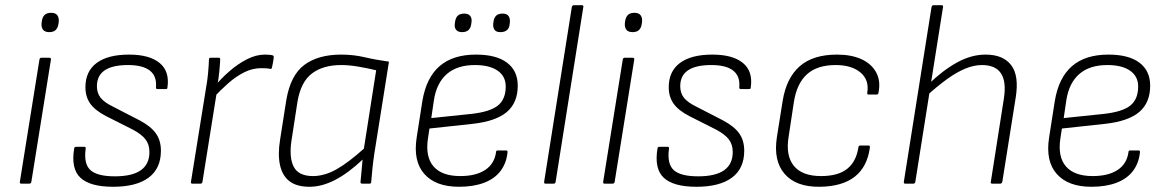

<svg xmlns="http://www.w3.org/2000/svg" viewBox="-20 -703 4468 735"><path d="M61 0Q55 0 56 -7L131 -475Q132 -482 139 -482H168Q176 -482 175 -475L100 -7Q99 0 92 0ZM169 -580Q152 -580 145 -589Q138 -598 139 -613L140 -621Q142 -637 150.5 -645.5Q159 -654 176 -654Q192 -654 199 -645Q206 -636 205 -621L204 -613Q202 -597 193.5 -588.5Q185 -580 169 -580Z M413 12Q325 12 288 -22.5Q251 -57 264 -135Q265 -141 271 -141H303Q309 -141 308 -134Q300 -76 326 -52Q352 -28 420 -28Q552 -28 552 -121Q552 -150 537 -169.5Q522 -189 488 -207L385 -259Q343 -281 325 -307Q307 -333 307 -369Q307 -430 350 -462Q393 -494 474 -494Q552 -494 591 -462Q630 -430 621 -368Q621 -362 615 -362H583Q577 -362 577 -368Q581 -411 554 -432.5Q527 -454 470 -454Q351 -454 351 -373Q351 -347 365 -329Q379 -311 414 -294L515 -242Q558 -219 577 -192Q596 -165 596 -126Q596 -58 549 -23Q502 12 413 12Z M716 0Q710 0 711 -7L769 -368Q774 -395 776.5 -422.5Q779 -450 780 -476Q780 -482 787 -482H817Q823 -482 823 -476Q822 -455 819.5 -429Q817 -403 812 -375L810 -351L755 -7Q754 -3 752.5 -1.5Q751 0 747 0ZM796 -328 803 -374Q827 -403 858.5 -430.5Q890 -458 925 -476Q960 -494 994 -494Q1015 -494 1024 -491Q1027 -490 1027.5 -488Q1028 -486 1028 -483Q1027 -474 1025 -463.5Q1023 -453 1021 -444Q1019 -437 1012 -440Q1007 -441 999 -441.5Q991 -442 979 -442Q947 -442 915.5 -426.5Q884 -411 854 -384.5Q824 -358 796 -328Z M1165 12Q1116 12 1088.5 -9Q1061 -30 1052 -70.5Q1043 -111 1052 -167L1076 -320Q1092 -415 1145 -454.5Q1198 -494 1286 -494Q1333 -494 1375.5 -484Q1418 -474 1469 -467L1413 -115Q1408 -81 1405.5 -55.5Q1403 -30 1401 -6Q1401 0 1395 0H1366Q1360 0 1360 -6Q1362 -26 1364 -48Q1366 -70 1368 -92Q1313 -40 1262.5 -14Q1212 12 1165 12ZM1178 -29Q1222 -29 1267.5 -54.5Q1313 -80 1373 -134L1420 -434Q1387 -442 1351.5 -448Q1316 -454 1286 -454Q1217 -454 1174.5 -422Q1132 -390 1119 -315L1096 -166Q1086 -100 1104.5 -64.5Q1123 -29 1178 -29Z M1737 12Q1648 12 1604.5 -37Q1561 -86 1575 -176L1597 -317Q1612 -406 1663 -450Q1714 -494 1802 -494Q1880 -494 1921 -463Q1962 -432 1962 -375Q1962 -310 1920.5 -274.5Q1879 -239 1790 -229L1624 -211L1618 -171Q1608 -102 1640 -65.5Q1672 -29 1742 -29Q1802 -29 1837.5 -52.5Q1873 -76 1879 -121Q1879 -127 1885 -127H1918Q1923 -127 1923 -121Q1919 -79 1896.5 -49Q1874 -19 1833.5 -3.5Q1793 12 1737 12ZM1631 -251 1785 -267Q1856 -275 1886 -299Q1916 -323 1916 -372Q1916 -411 1885 -432.5Q1854 -454 1798 -454Q1730 -454 1690.5 -419.5Q1651 -385 1641 -319ZM1896 -580Q1879 -580 1873 -589Q1867 -598 1868 -611L1869 -619Q1871 -635 1879.5 -643Q1888 -651 1904 -651Q1920 -651 1926.5 -642Q1933 -633 1932 -619L1931 -611Q1930 -596 1921 -588Q1912 -580 1896 -580ZM1749 -580Q1733 -580 1726 -589Q1719 -598 1721 -611L1722 -619Q1724 -635 1732.5 -643Q1741 -651 1757 -651Q1773 -651 1780 -642Q1787 -633 1785 -619L1784 -611Q1782 -596 1773.5 -588Q1765 -580 1749 -580Z M2068 0Q2062 0 2063 -7L2169 -676Q2171 -683 2176 -683H2207Q2215 -683 2213 -676L2107 -7Q2106 -3 2104.5 -1.5Q2103 0 2099 0Z M2294 0Q2288 0 2289 -7L2364 -475Q2365 -482 2372 -482H2401Q2409 -482 2408 -475L2333 -7Q2332 0 2325 0ZM2402 -580Q2385 -580 2378 -589Q2371 -598 2372 -613L2373 -621Q2375 -637 2383.5 -645.5Q2392 -654 2409 -654Q2425 -654 2432 -645Q2439 -636 2438 -621L2437 -613Q2435 -597 2426.5 -588.5Q2418 -580 2402 -580Z M2646 12Q2558 12 2521 -22.5Q2484 -57 2497 -135Q2498 -141 2504 -141H2536Q2542 -141 2541 -134Q2533 -76 2559 -52Q2585 -28 2653 -28Q2785 -28 2785 -121Q2785 -150 2770 -169.5Q2755 -189 2721 -207L2618 -259Q2576 -281 2558 -307Q2540 -333 2540 -369Q2540 -430 2583 -462Q2626 -494 2707 -494Q2785 -494 2824 -462Q2863 -430 2854 -368Q2854 -362 2848 -362H2816Q2810 -362 2810 -368Q2814 -411 2787 -432.5Q2760 -454 2703 -454Q2584 -454 2584 -373Q2584 -347 2598 -329Q2612 -311 2647 -294L2748 -242Q2791 -219 2810 -192Q2829 -165 2829 -126Q2829 -58 2782 -23Q2735 12 2646 12Z M3118 12Q3027 13 2983.5 -37.5Q2940 -88 2954 -178L2976 -316Q2990 -404 3041 -449Q3092 -494 3184 -494Q3239 -494 3277.5 -476.5Q3316 -459 3334 -426Q3352 -393 3343 -348Q3342 -341 3336 -341H3305Q3299 -341 3300 -348Q3308 -397 3274 -425.5Q3240 -454 3179 -454Q3108 -454 3069 -418.5Q3030 -383 3019 -312L2999 -180Q2987 -107 3019 -68Q3051 -29 3123 -29Q3189 -29 3223.5 -57Q3258 -85 3266 -139Q3267 -146 3273 -146H3305Q3311 -146 3310 -138Q3300 -64 3252 -26.5Q3204 11 3118 12Z M3445 0Q3439 0 3440 -7L3546 -676Q3548 -683 3553 -683H3584Q3592 -683 3590 -676L3484 -7Q3483 0 3476 0ZM3778 0Q3771 0 3773 -7L3823 -326Q3843 -454 3739 -454Q3708 -454 3674.5 -440Q3641 -426 3604.5 -399.5Q3568 -373 3526 -335L3534 -380Q3588 -433 3643 -463.5Q3698 -494 3753 -494Q3820 -494 3851 -453.5Q3882 -413 3868 -328L3817 -7Q3815 0 3809 0Z M4158 12Q4069 12 4025.5 -37Q3982 -86 3996 -176L4018 -317Q4033 -406 4084 -450Q4135 -494 4223 -494Q4301 -494 4342 -463Q4383 -432 4383 -375Q4383 -310 4341.5 -274.5Q4300 -239 4211 -229L4045 -211L4039 -171Q4029 -102 4061 -65.5Q4093 -29 4163 -29Q4223 -29 4258.5 -52.5Q4294 -76 4300 -121Q4300 -127 4306 -127H4339Q4344 -127 4344 -121Q4340 -79 4317.5 -49Q4295 -19 4254.5 -3.5Q4214 12 4158 12ZM4052 -251 4206 -267Q4277 -275 4307 -299Q4337 -323 4337 -372Q4337 -411 4306 -432.5Q4275 -454 4219 -454Q4151 -454 4111.5 -419.5Q4072 -385 4062 -319Z"/></svg>

Font: Sofia Sans ExtraLight
Style: Italic
Weight: 250
Italic angle: -9°
Version: Version 4.100-B